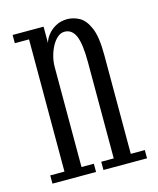

<svg xmlns="http://www.w3.org/2000/svg" viewBox="-87 -591 537 653"><g transform="rotate(-15 182.0 -264.0)"><path d="M17.5 0V-29H67.5V-494.5H17.5V-523.5H126.5V-465.5Q129.5 -479 140.8 -493.5Q152 -508 169.8 -517.8Q187.5 -527.5 210.5 -527.5Q231.5 -527.5 252.2 -516.5Q273 -505.5 287 -473.5Q301 -441.5 301 -377.5V-29H350.5V0H197V-29H241V-367.5Q241 -432.5 228.8 -460.5Q216.5 -488.5 190.5 -488.5Q177 -488.5 165.5 -478.5Q154 -468.5 145.5 -452.5Q137 -436.5 132.2 -417.8Q127.5 -399 127.5 -381.5V-29H171V0Z"/></g></svg>

Font: Imbue 24pt Light
Style: Regular
Weight: 300
Designer: Tyler Finck
Foundry: Etcetera Type Company
Version: Version 1.102